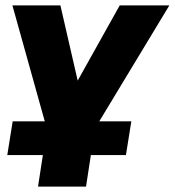

<svg xmlns="http://www.w3.org/2000/svg" viewBox="-20 -512 648 712"><path d="M121 180 139 63H7L27 -62H160L155 -30L26 -492H204L278 -170H244L424 -492H608L333 -37L336 -62H467L447 63H317L299 180Z"/></svg>

Font: Nunito Sans 12pt Black
Style: Italic
Weight: 900
Italic angle: -9°
Designer: Vernon Adams
Foundry: Vernon Adams
Version: Version 3.101;gftools[0.9.27]